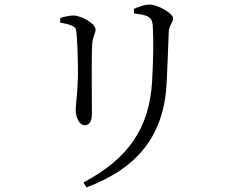

<svg xmlns="http://www.w3.org/2000/svg" viewBox="-20 -766 1040 842"><path d="M359 56C585 -29 700 -173 711 -405C714 -467 718 -568 720 -627C722 -659 739 -665 739 -686C739 -707 673 -746 635 -746C617 -746 589 -737 567 -727L568 -707C594 -704 617 -700 628 -694C646 -684 648 -670 650 -653C654 -584 652 -499 647 -408C635 -203 541 -69 346 34ZM244 -667C265 -663 281 -660 296 -653C313 -646 314 -638 316 -614C320 -577 322 -479 322 -433C320 -351 312 -312 312 -285C312 -248 329 -217 351 -217C369 -217 383 -229 383 -267C383 -308 381 -528 384 -571C387 -608 399 -618 399 -637C399 -662 338 -698 301 -698C285 -698 264 -693 244 -687Z"/></svg>

Font: Noto Serif CJK KR
Style: Regular
Weight: 400
Designer: Ryoko NISHIZUKA 西塚涼子 (kana & ideographs); Frank Grießhammer (Latin, Greek & Cyrillic); Wenlong ZHANG 张文龙 (bopomofo); San
Foundry: Adobe
Version: Version 2.001;hotconv 1.1.0;makeotfexe 2.6.0